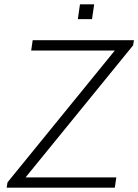

<svg xmlns="http://www.w3.org/2000/svg" viewBox="-20 -873 643 893"><path d="M11 0 15 -25 514 -638H125L132 -686H603L599 -662L99 -48H521L514 0ZM342 -784 352 -853H418L408 -784Z"/></svg>

Font: Chivo Medium Thin
Style: Italic
Weight: 250
Italic angle: -8.05°
Version: Version 2.002